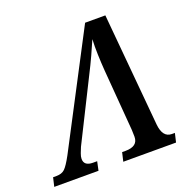

<svg xmlns="http://www.w3.org/2000/svg" viewBox="-170 -834 934 954"><g transform="rotate(-20 296.5 -357.0)"><path d="M-43 0H191L201 -47H179Q132 -47 132 -84Q132 -96 138 -112Q144 -128 150 -142L310 -462Q334 -509 352.5 -549.5Q371 -590 386 -625Q384 -587 385.5 -542.5Q387 -498 390 -458L416 -134Q416 -126 416.5 -116Q417 -106 417 -98Q417 -47 351 -47H333L322 0H601L612 -47H596Q548 -47 541 -117L487 -714H380L72 -125Q46 -77 30 -62Q14 -47 -14 -47H-32Z"/></g></svg>

Font: Noto Serif SemiCondensed Semi
Style: Italic
Weight: 600
Width: 4
Italic angle: -12°
Designer: Monotype Design Team
Foundry: Monotype Imaging Inc.
Version: Version 1.901